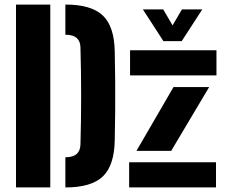

<svg xmlns="http://www.w3.org/2000/svg" viewBox="-20 -820 986 840"><path d="M50 0V-800H200V0ZM266 0V-132H267Q330.5 -132 332 -188Q338 -400.5 332 -613Q330.5 -668 267 -668H266V-800H267Q379.5 -800 429.8 -752.2Q480 -704.5 482 -595Q483.5 -525.5 484 -463Q484.5 -400.5 484 -338Q483.5 -275.5 482 -206Q480 -96 429.8 -48Q379.5 0 267 0ZM549 -490V-600H927V-490ZM577 -160 739 -439H895L729 -160ZM545 0V-110H925V0ZM695 -640 605 -779H694L735 -709L776 -779H865L775 -640Z"/></svg>

Font: Big Shoulders Stencil Text Black
Style: Regular
Weight: 900
Designer: Patric King
Foundry: XO Type Co
Version: Version 1.000